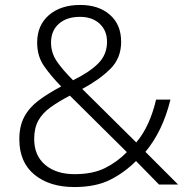

<svg xmlns="http://www.w3.org/2000/svg" viewBox="-20 -745 757 775"><path d="M304 -725Q378 -725 423.5 -685.5Q469 -646 469 -576Q469 -510 425 -466.5Q381 -423 312 -386L530 -170Q558 -203 578 -247Q598 -291 610 -343H668Q637 -216 567 -132L699 0H622L529 -95Q482 -48 424 -19Q366 10 280 10Q180 10 119 -40Q58 -90 58 -183Q58 -236 78 -273.5Q98 -311 136 -339.5Q174 -368 227 -396Q184 -440 157 -479.5Q130 -519 130 -573Q130 -643 177.5 -684Q225 -725 304 -725ZM303 -677Q249 -677 217.5 -649Q186 -621 186 -573Q186 -532 209 -498Q232 -464 275 -421Q342 -454 377 -489.5Q412 -525 412 -576Q412 -622 382 -649.5Q352 -677 303 -677ZM262 -359Q216 -335 183.5 -311.5Q151 -288 134.5 -258Q118 -228 118 -184Q118 -117 162.5 -79.5Q207 -42 281 -42Q354 -42 403.5 -66.5Q453 -91 492 -131Z"/></svg>

Font: Noto Sans Canadian Aboriginal Light
Style: Regular
Weight: 300
Designer: Monotype Design Team, Typotheque's Kevin King
Foundry: Monotype Imaging Inc.
Version: Version 2.004; ttfautohint (v1.8.4.7-5d5b)